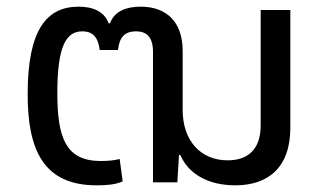

<svg xmlns="http://www.w3.org/2000/svg" viewBox="-20 -547 943 576"><path d="M270 9C299 9 327 7 348 -3L339 -70C323 -66 307 -64 282 -64C176 -64 152 -136 152 -268C152 -408 178 -453 227 -453C253 -453 274 -441 279 -397H334C338 -436 355 -453 388 -453C418 -453 439 -438 439 -391V0H512L517 -82H521C544 -28 601 9 686 9C780 9 851 -40 851 -164V-517H762V-171C762 -97 722 -66 663 -66C581 -66 528 -126 528 -217V-394C528 -483 478 -527 402 -527C358 -527 323 -513 310 -477H306C293 -512 260 -527 216 -527C120 -527 63 -458 63 -265C63 -102 107 9 270 9Z"/></svg>

Font: Noto Sans Thai UI
Style: Regular
Weight: 400
Designer: Monotype Design Team
Foundry: Monotype Imaging Inc.
Version: Version 1.901